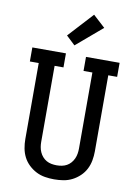

<svg xmlns="http://www.w3.org/2000/svg" viewBox="-105 -1056 810 1131"><g transform="rotate(10 300.0 -490.0)"><path d="M300 8Q272 8 244.5 3.5Q217 -1 192.5 -13.5Q168 -26 147.5 -45.5Q127 -65 114.5 -89.5Q102 -114 97 -141.5Q92 -169 92 -196V-651H39V-735H240V-651H187V-196Q187 -181 189.5 -165.5Q192 -150 198.5 -135.5Q205 -121 215.5 -109Q226 -97 239.5 -89.5Q253 -82 268.5 -79Q284 -76 300 -76Q316 -76 331.5 -79Q347 -82 360.5 -89.5Q374 -97 384.5 -109Q395 -121 401.5 -135.5Q408 -150 410.5 -165.5Q413 -181 413 -196V-651H360V-735H561V-651H508V-196Q508 -169 503 -141.5Q498 -114 485.5 -89.5Q473 -65 452.5 -45.5Q432 -26 407.5 -13.5Q383 -1 355.5 3.5Q328 8 300 8ZM281 -790 228 -840 364 -988 436 -922Z"/></g></svg>

Font: Iosevka Curly Slab MdEx
Style: Regular
Weight: 500
Width: 7
Monospace: yes
Designer: Belleve Invis
Foundry: Belleve Invis
Version: Version 11.1.0; ttfautohint (v1.8.3)